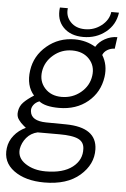

<svg xmlns="http://www.w3.org/2000/svg" viewBox="-109 -762 688 1047"><g transform="rotate(5 234.5 -239.0)"><path d="M315.9 -568.8Q246.1 -568.8 206.5 -609.9Q167 -650.9 175.8 -717.8H219.2Q213.4 -673.8 242.7 -642.8Q272 -611.8 321.8 -611.8Q372.6 -611.8 411.9 -642.8Q451.2 -673.8 457 -717.8H499Q490.2 -650.9 438.5 -609.9Q386.7 -568.8 315.9 -568.8ZM173.8 240.2Q69.8 240.2 6.8 194.1Q-56.2 147.9 -45.9 70.8Q-41 32.7 -16.1 1.5Q8.8 -29.8 47.9 -47.9Q45.9 -49.8 35.4 -58.3Q24.9 -66.9 20 -72.5Q15.1 -78.1 7.6 -87.6Q0 -97.2 -2.4 -108.6Q-4.9 -120.1 -2.9 -132.8Q1 -162.6 21 -183.3Q41 -204.1 77.1 -227.1Q32.2 -277.8 43.9 -361.8Q55.2 -442.9 119.6 -497.3Q184.1 -551.8 272 -551.8Q335 -551.8 386.2 -521Q402.3 -548.8 434.6 -566.4Q466.8 -584 502 -584L493.2 -520Q472.2 -520 453.6 -509Q435.1 -498 428.2 -480Q460.4 -428.2 451.2 -361.8Q439 -276.9 375.5 -224.4Q312 -171.9 217.8 -171.9Q142.6 -171.9 108.9 -198.2Q87.9 -190.4 76.4 -173.8Q64.9 -157.2 67.9 -139.2Q73.7 -88.4 154.8 -86.9L264.2 -85.9Q433.1 -84 436 36.1Q438 118.2 367.9 179.2Q297.9 240.2 173.8 240.2ZM383.8 -361.8Q391.6 -416 357.4 -453.1Q323.2 -490.2 263.2 -490.2Q205.1 -490.2 161.1 -453.1Q117.2 -416 109.1 -362.1Q101.1 -308.1 135 -270.5Q168.9 -232.9 227.1 -232.9Q287.1 -232.9 331.5 -269.8Q376 -306.6 383.8 -361.8ZM370.1 37.1Q368.2 1 336.2 -13.9Q304.2 -28.8 234.9 -28.8H113.8Q76.7 -20 53.7 7.6Q30.8 35.2 24.9 69.8Q19 118.7 64.5 148.9Q109.9 179.2 175.8 179.2Q271 179.2 322.5 139.2Q374 99.1 370.1 37.1Z"/></g></svg>

Font: Oakes Grotesk
Style: Light Italic
Weight: 300
Designer: Samuel Oakes
Foundry: Samuel Oakes
Version: Version 1.0 | wf-rip DC20170320